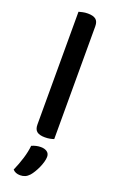

<svg xmlns="http://www.w3.org/2000/svg" viewBox="-169 -700 595 971"><g transform="rotate(20 128.0 -214.0)"><path d="M133 6Q104 6 90 -5Q76 -16 76 -42V-649Q83 -651 96 -654Q109 -657 124 -657Q153 -657 167 -646Q181 -635 181 -609V-2Q173 1 160.5 3.5Q148 6 133 6ZM130 207Q119 219 107 224Q95 229 81 229Q55 229 41 213Q57 177 68.5 139.5Q80 102 83 70Q107 59 132 59Q152 59 165 68Q178 77 178 95Q178 107 173.5 123Q169 139 162 154.5Q155 170 146.5 184Q138 198 130 207Z"/></g></svg>

Font: Baloo Chettan 2 Medium
Style: Regular
Weight: 500
Designer: Maithili Shingre, Unnati Kotecha and Ek Type
Foundry: Ek Type
Version: Version 1.640;hotconv 1.0.111;makeotfexe 2.5.65597; ttfautoh